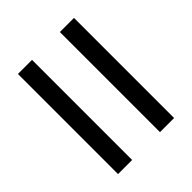

<svg xmlns="http://www.w3.org/2000/svg" viewBox="-259 -949 1356 1356"><g transform="rotate(-45 419.0 -271.0)"><path d="M139 -771H280V229H139ZM558 -771H699V229H558Z"/></g></svg>

Font: Noto Sans UI CondBlack
Style: Regular
Weight: 900
Width: 3
Designer: Monotype Design Team
Foundry: Monotype Imaging Inc.
Version: Version 1.001